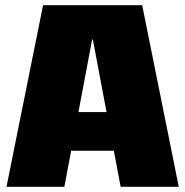

<svg xmlns="http://www.w3.org/2000/svg" viewBox="-20 -720 714 740"><path d="M146 -700H528L669 0H445L338 -567H335L228 0H5ZM209 -288H464V-139H209Z"/></svg>

Font: Pathway Extreme Condensed Black
Style: Regular
Weight: 900
Width: 3
Version: Version 1.001;gftools[0.9.26]